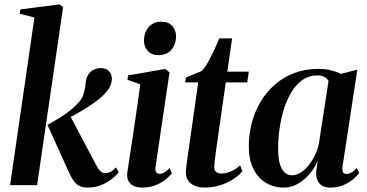

<svg xmlns="http://www.w3.org/2000/svg" viewBox="-20 -836 1658 867"><path d="M25.5 0 135.5 -757 69 -774 72 -793.5 248 -816 265 -804 147.5 0ZM375 11Q355 11 339.8 4Q324.5 -3 312 -20.5Q299.5 -38 286.5 -68.5L194.5 -272Q225 -289 249 -303.8Q273 -318.5 293 -334.2Q313 -350 330.5 -368.5Q352.5 -390 359 -416.8Q365.5 -443.5 367 -462.5Q369 -484.5 378.8 -499.2Q388.5 -514 403.2 -521.2Q418 -528.5 433.5 -528.5Q460.5 -528.5 472.8 -514.2Q485 -500 485 -481.5Q485 -458 472.5 -438Q460 -418 441 -401Q426.5 -387 402.5 -370.2Q378.5 -353.5 349.8 -336.2Q321 -319 292.5 -304.2Q264 -289.5 239.5 -279L294 -318L410 -98.5Q423 -73.5 432.5 -63.8Q442 -54 455 -54Q466.5 -54 478.5 -60Q490.5 -66 504 -80L516 -58.5Q505.5 -44.5 485.8 -28.5Q466 -12.5 438.2 -0.8Q410.5 11 375 11Z M621 11Q601.5 11 585.2 4.2Q569 -2.5 560.5 -17.8Q552 -33 555 -58Q556.5 -67.5 560.8 -95.5Q565 -123.5 571.2 -164.5Q577.5 -205.5 584.8 -254.2Q592 -303 599.5 -354.8Q607 -406.5 613.5 -455L555.5 -476L558.5 -495.5L725.5 -524.5L745.5 -509.5L682.5 -83.5Q680 -64.5 685.5 -57.8Q691 -51 700 -51Q710.5 -51 720.8 -56.5Q731 -62 745.5 -77L756.5 -54Q745 -39 726 -24Q707 -9 680.8 1Q654.5 11 621 11ZM695 -587Q664.5 -587 647.2 -606.5Q630 -626 630 -652.5Q630.5 -689 651.2 -713.5Q672 -738 708 -738Q742 -738 758.5 -718Q775 -698 775 -673Q775 -637 754.2 -612Q733.5 -587 695 -587Z M959 -181Q955.5 -156 953 -136.8Q950.5 -117.5 949 -104Q947.5 -90.5 947.5 -80.5Q947.5 -65.5 956.8 -59Q966 -52.5 979 -52.5Q1001.5 -52.5 1024 -62.5Q1046.5 -72.5 1064 -89.5L1074.5 -63Q1055 -39.5 1026.8 -22.8Q998.5 -6 967 2.5Q935.5 11 905 11Q865 11 841.2 -8.2Q817.5 -27.5 819.5 -65.5Q820 -71.5 821.2 -82.2Q822.5 -93 824.5 -108.2Q826.5 -123.5 829.5 -143.5Q832.5 -163.5 836 -188L875 -464H816L820 -486L891 -515.5Q904.5 -529.5 919.5 -555.8Q934.5 -582 947.8 -611.2Q961 -640.5 969.5 -662.5H1028L1006.5 -512.5H1103.5L1096.5 -464H999.5Z M1527 -86Q1524 -65.5 1529.2 -58Q1534.5 -50.5 1545 -50.5Q1554.5 -50.5 1566.2 -56.8Q1578 -63 1590.5 -77.5L1602 -55Q1592 -41.5 1573.8 -26Q1555.5 -10.5 1530 0.2Q1504.5 11 1472.5 11Q1435.5 11 1420 -10.8Q1404.5 -32.5 1408 -65L1415 -111.5Q1403.5 -81.5 1380.5 -53.5Q1357.5 -25.5 1327 -7.2Q1296.5 11 1260.5 11Q1216.5 11 1180.8 -10.5Q1145 -32 1124.2 -73.5Q1103.5 -115 1103.5 -175.5Q1103.5 -229 1116.8 -280Q1130 -331 1156 -375.2Q1182 -419.5 1220 -453Q1258 -486.5 1308 -505.8Q1358 -525 1419 -525Q1448.5 -525 1473.8 -518.8Q1499 -512.5 1520 -502.5L1593.5 -521.5ZM1463.5 -470.5Q1458.5 -480.5 1446 -488Q1433.5 -495.5 1414 -495.5Q1375.5 -495.5 1346.2 -475Q1317 -454.5 1296 -420Q1275 -385.5 1261.8 -342.5Q1248.5 -299.5 1242.2 -254Q1236 -208.5 1236 -166.5Q1236 -121 1244.2 -94.2Q1252.5 -67.5 1266.8 -56Q1281 -44.5 1299 -44.5Q1316.5 -44.5 1334.5 -54.8Q1352.5 -65 1368.8 -83.8Q1385 -102.5 1398.2 -127.5Q1411.5 -152.5 1419 -181Z"/></svg>

Font: Merriweather 120pt SemiBold
Style: Italic
Weight: 600
Italic angle: -7.8°
Version: Version 2.101